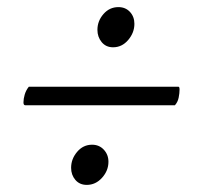

<svg xmlns="http://www.w3.org/2000/svg" viewBox="-20 -520 577 540"><path d="M51 -224Q46 -224 46 -232Q46 -242 49.5 -254Q53 -266 61 -276H482Q485 -276 485 -268Q485 -258 482.5 -245.5Q480 -233 472 -224ZM313 -500Q333 -500 345.5 -486.5Q358 -473 358 -453Q358 -428 340.5 -407.5Q323 -387 298 -387Q278 -387 266 -401.5Q254 -416 254 -436Q254 -461 271 -480.5Q288 -500 313 -500ZM239 -113Q259 -113 272 -99Q285 -85 285 -65Q285 -40 267 -20Q249 0 224 0Q204 0 192 -14Q180 -28 180 -48Q180 -73 197 -93Q214 -113 239 -113Z"/></svg>

Font: Vermiglione
Style: Bold Italic
Weight: 700
Italic angle: -11°
Version: Version 1.000